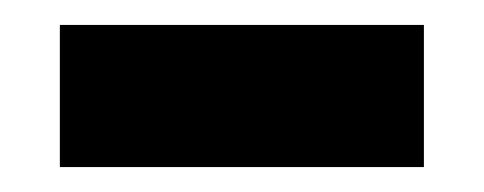

<svg xmlns="http://www.w3.org/2000/svg" viewBox="-20 -765 388 154"><path d="M28 -631V-745H320V-631Z"/></svg>

Font: Exo Thin Black
Style: Regular
Weight: 900
Version: Version 2.000